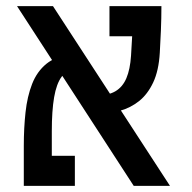

<svg xmlns="http://www.w3.org/2000/svg" viewBox="-20 -606 626 626"><path d="M416 0 35.6 -585.9H152.8L534.2 0ZM88.9 0V-98.1H224.1V0ZM57.6 0Q57.6 -15.1 57.6 -47.4Q57.6 -79.6 57.6 -130.9Q57.6 -188 63.2 -239.7Q68.8 -291.5 84.7 -332.3Q100.6 -373 131.6 -398.2Q162.6 -423.3 213.4 -427.2L226.1 -381.8Q197.8 -378.4 180.9 -355.7Q164.1 -333 156.5 -289.1Q148.9 -245.1 148.9 -177.7Q148.9 -152.3 148.9 -124.8Q148.9 -97.2 148.9 -71.5Q148.9 -45.9 148.9 -26.9Q148.9 -7.8 148.9 0ZM302.2 -235.8 293.5 -294.4Q332 -294.4 356 -308.3Q379.9 -322.3 392.1 -351.1Q404.3 -379.9 407.2 -424.3Q409.7 -463.4 411.9 -505.4Q414.1 -547.4 414.1 -585.9H506.3Q506.3 -547.4 504.6 -506.1Q502.9 -464.8 501 -434.1Q497.6 -375.5 479.5 -337.2Q461.4 -298.8 433.6 -276.6Q405.8 -254.4 371.8 -245.1Q337.9 -235.8 302.2 -235.8ZM336.9 -487.8V-585.9H502L481.4 -487.8Z"/></svg>

Font: Cascadia Code
Style: Regular
Weight: 400
Designer: Aaron Bell
Foundry: Saja Typeworks
Version: Version 2404.023